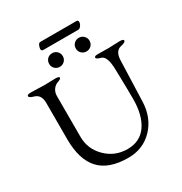

<svg xmlns="http://www.w3.org/2000/svg" viewBox="-206 -1051 1151 1215"><g transform="rotate(-30 369.0 -443.0)"><path d="M253.9 -846.2Q240.2 -846.2 240.2 -861.3Q240.2 -869.6 246.1 -884.8Q252 -899.9 264.2 -899.9H526.9Q540 -900.4 540 -886.7Q540 -873 530.3 -859.4Q520.5 -845.7 508.8 -846.2ZM327.6 -786.1Q341.8 -771.5 341.8 -751Q341.8 -730 327.1 -715.3Q312.5 -701.2 292 -701.2Q271 -701.2 256.3 -715.8Q241.7 -730.5 242.2 -751Q242.2 -772 256.3 -786.6Q271 -800.8 292 -800.8Q313 -800.8 327.6 -786.1ZM537.1 -751Q537.1 -730 522.5 -715.3Q507.8 -701.2 486.8 -701.2Q465.8 -701.2 451.2 -715.8Q436.5 -730.5 437 -751Q436.5 -771.5 451.2 -786.1Q465.8 -800.8 486.8 -800.8Q507.8 -800.8 522.5 -786.1Q537.1 -771.5 537.1 -751ZM728 -642.1Q728 -628.9 694.8 -622.1Q647.9 -613.3 645 -546.9Q644 -535.6 634.8 -250Q630.9 -133.8 559.6 -59.6Q488.3 14.6 379.9 14.2Q237.8 14.2 170.4 -59.6Q103 -133.3 103 -280.8V-546.9Q103 -606.9 57.1 -620.1Q23.9 -628.9 23.9 -641.1Q23.9 -653.3 53.2 -652.8L148.9 -649.9L229 -651.9Q257.8 -651.9 257.8 -642.1Q257.8 -632.8 234.4 -625Q210.9 -617.2 196.8 -596.7Q182.6 -576.2 183.1 -548.8V-252.9Q183.1 -163.1 247.6 -99.6Q312 -36.1 403.8 -36.1Q495.6 -36.1 543.9 -105.5Q591.8 -174.8 591.8 -295.9Q591.8 -356.9 587.9 -511.2Q585.9 -609.4 546.9 -620.1Q513.7 -628.9 514.2 -640.1Q514.2 -651.4 543 -650.9L618.2 -649.9L699.2 -652.8Q728 -652.8 728 -642.1Z"/></g></svg>

Font: EBGaramond
Style: Regular
Weight: 400
Version: Version 000.012g